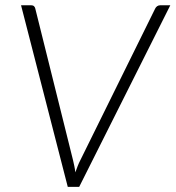

<svg xmlns="http://www.w3.org/2000/svg" viewBox="-20 -728 684 748"><path d="M643.5 -707.5 288.5 0H244L62 -707.5H101.5Q108.5 -707.5 112.5 -703.8Q116.5 -700 117.5 -694.5L264.5 -104Q267 -93.5 269.5 -81.5Q272 -69.5 273.5 -56.5Q278 -69.5 282.8 -81.5Q287.5 -93.5 293 -104L584.5 -694.5Q587 -700 592.2 -703.8Q597.5 -707.5 604.5 -707.5Z"/></svg>

Font: Lato 2
Style: Italic
Weight: 300
Italic angle: -7°
Designer: Lukasz Dziedzic with Adam Twardoch and Botio Nikoltchev
Foundry: tyPoland Lukasz Dziedzic
Version: Version 2.015; 2015-08-06; http://www.latofonts.com/